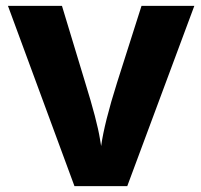

<svg xmlns="http://www.w3.org/2000/svg" viewBox="-20 -593 677 646"><path d="M6.8 -573.2H188.5L266.6 -315.4Q306.6 -186.5 316.4 -125L320.3 -101.6Q331.1 -179.7 374 -315.4L456.1 -573.2H633.8L408.2 33.2H230.5Z"/></svg>

Font: GenEi M Gothic v2 Heavy
Style: Regular
Weight: 800
Version: Version 2.0